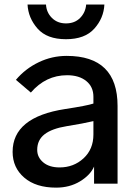

<svg xmlns="http://www.w3.org/2000/svg" viewBox="-20 -817 606 854"><path d="M145.5 -150.4Q145.5 -117.2 172.4 -94.7Q199.2 -72.3 245.1 -72.3Q307.6 -72.3 351.6 -112.8Q395.5 -153.3 395.5 -218.8V-278.3Q350.6 -267.6 277.3 -255.9Q210.9 -245.1 178.2 -219.7Q145.5 -194.3 145.5 -150.4ZM36.1 -141.6Q36.1 -295.9 269.5 -332Q366.2 -346.7 395.5 -356.4V-386.7Q395.5 -430.7 363.8 -456.5Q332 -482.4 278.3 -482.4Q183.6 -482.4 117.2 -405.3L50.8 -461.9Q92.8 -511.7 151.9 -540Q210.9 -568.4 276.4 -568.4Q502.9 -568.4 502.9 -345.7V0H398.4V-76.2Q381.8 -38.1 335.9 -10.3Q290 17.6 229.5 17.6Q139.6 17.6 87.9 -26.9Q36.1 -71.3 36.1 -141.6ZM102.5 -796.9H184.6Q186.5 -761.7 210.9 -737.3Q235.4 -712.9 273.4 -712.9Q312.5 -712.9 336.4 -737.3Q360.4 -761.7 363.3 -796.9H444.3Q441.4 -736.3 399.4 -689.5Q357.4 -642.6 273.4 -642.6Q188.5 -642.6 147 -689.9Q105.5 -737.3 102.5 -796.9Z"/></svg>

Font: Gothic A1 SemiBold
Style: Regular
Weight: 600
Version: Version 2.50